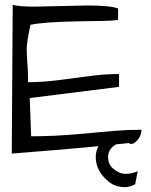

<svg xmlns="http://www.w3.org/2000/svg" viewBox="-20 -643 632 804"><path d="M344.7 -620.1Q442.4 -620.1 474.6 -607.4V-559.6Q448.2 -555.7 402.3 -555.2Q356.4 -554.7 304.7 -553.7Q160.2 -550.8 107.4 -539.1Q90.8 -460.9 91.8 -432.6Q92.8 -404.3 93.8 -388.7Q97.7 -350.6 97.7 -298.8Q164.1 -298.8 249.5 -310.5Q335 -322.3 381.8 -327.6Q428.7 -333 478.5 -333V-279.3L104.5 -232.4L110.4 -72.3Q207 -72.3 308.1 -81.5Q409.2 -90.8 461.4 -95.2Q513.7 -99.6 572.3 -99.6Q572.3 -80.1 560.5 -62.5Q537.1 -31.2 518.6 -43.9Q346.7 -25.4 211.4 -14.6Q76.2 -3.9 29.3 0L33.2 -623Q58.6 -615.2 127 -615.2ZM545.9 128.9Q521.5 140.6 505.9 140.6Q460.9 140.6 434.6 117.2Q380.9 73.2 380.9 14.6Q380.9 -14.6 397 -38.6Q413.1 -62.5 448.2 -73.2L517.6 -48.8Q515.6 -48.8 512.7 -48.8Q481.4 -48.8 461.9 -36.1Q432.6 -16.6 432.6 13.7Q432.6 44.9 453.1 62.5Q479.5 85 505.4 85Q531.2 85 556.6 74.2Z"/></svg>

Font: Architects Daughter
Style: Regular
Weight: 400
Designer: Kimberly Geswein
Foundry: Kimberly Geswein
Version: Version 1.003 2010